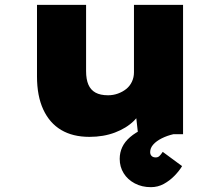

<svg xmlns="http://www.w3.org/2000/svg" viewBox="-20 -555 921 794"><path d="M350 11Q281 11 233 -17.5Q185 -46 159 -102Q133 -158 133 -239V-535H336V-261Q336 -227 345.5 -205Q355 -183 375 -172Q395 -161 427 -161Q448 -161 467.5 -168Q487 -175 502 -187Q517 -199 525.5 -217Q534 -235 534 -256V-535H737V0H551L539 -108L577 -120Q565 -86 534 -55.5Q503 -25 455.5 -7Q408 11 350 11ZM604 219Q567 219 537.5 203.5Q508 188 491.5 161.5Q475 135 475 102Q475 76 485.5 53.5Q496 31 518 12Q540 -7 573.5 -22.5Q607 -38 653 -50L697 0Q671 6 649 17Q627 28 614 42.5Q601 57 601 74Q601 84 607 90Q613 96 624 96Q633 96 639 90.5Q645 85 653 73L733 132Q721 152 701.5 172Q682 192 657.5 205.5Q633 219 604 219Z"/></svg>

Font: Lexend Giga Black
Style: Regular
Weight: 900
Designer: Bonnie Shaver-Troup, Thomas Jockin
Foundry: Lexend
Version: Version 1.007